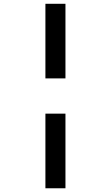

<svg xmlns="http://www.w3.org/2000/svg" viewBox="-20 -777 591 1024"><path d="M222.2 -756.8H329.1V-358.9H222.2ZM222.2 -170.9H329.1V227.1H222.2Z"/></svg>

Font: TypoPRO Open Sans
Style: Bold Italic
Weight: 700
Italic angle: -12°
Foundry: Ascender Corporation
Version: Version 1.10